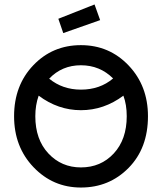

<svg xmlns="http://www.w3.org/2000/svg" viewBox="-20 -830 725 859"><path d="M403 -810 428 -740 263 -682 241 -746ZM642 -310Q642 -167 555.5 -79Q469 9 342 9Q217 9 130 -82Q43 -173 43 -310Q43 -448 129 -538Q215 -628 342 -628Q469 -628 555.5 -537Q642 -446 642 -310ZM200 -478Q260 -429 342 -429Q427 -429 486 -479Q427 -538 342 -538Q257 -538 200 -478ZM342 -81Q431 -81 489 -143.5Q547 -206 547 -310Q547 -362 532 -402Q445 -337 342 -337Q240 -337 153 -402Q138 -360 138 -310Q138 -206 196.5 -143.5Q255 -81 342 -81Z"/></svg>

Font: Gulax
Style: Regular
Weight: 400
Designer: Morgan Gilbert
Foundry: VTF
Version: Version 1.001;hotconv 1.0.109;makeotfexe 2.5.65596